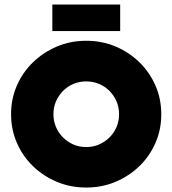

<svg xmlns="http://www.w3.org/2000/svg" viewBox="-20 -820 766 853"><path d="M363.2 13.2Q293.1 13.2 232.6 -12.2Q172.2 -37.5 126.4 -81.9Q80.6 -126.4 54.9 -185.4Q29.2 -244.4 29.2 -312.5Q29.2 -380.6 54.9 -439.6Q80.6 -498.6 126.4 -543.1Q172.2 -587.5 232.6 -613.2Q293.1 -638.9 363.2 -638.9Q432.6 -638.9 493.1 -613.5Q553.5 -588.2 599.3 -543.4Q645.1 -498.6 670.8 -439.6Q696.5 -380.6 696.5 -312.5Q696.5 -244.4 670.8 -185.4Q645.1 -126.4 599.3 -81.9Q553.5 -37.5 493.1 -12.2Q432.6 13.2 363.2 13.2ZM363.2 -166.7Q393.8 -166.7 420.1 -178.1Q446.5 -189.6 466.7 -209.7Q486.8 -229.9 497.9 -256.2Q509 -282.6 509 -312.5Q509 -343.1 497.9 -369.1Q486.8 -395.1 466.7 -415.6Q446.5 -436.1 420.1 -447.2Q393.8 -458.3 363.2 -458.3Q331.9 -458.3 305.9 -447.2Q279.9 -436.1 259.7 -415.6Q239.6 -395.1 228.5 -369.1Q217.4 -343.1 217.4 -312.5Q217.4 -282.6 228.5 -256.2Q239.6 -229.9 259.7 -209.7Q279.9 -189.6 305.9 -178.1Q331.9 -166.7 363.2 -166.7ZM212.5 -681.9V-800H513.9V-681.9Z"/></svg>

Font: Afacad Flux Black
Style: Regular
Weight: 900
Designer: Kristian Moeller
Foundry: Dicotype
Version: Version 1.100